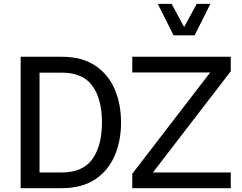

<svg xmlns="http://www.w3.org/2000/svg" viewBox="-20 -983 1265 1003"><path d="M612.3 -343.3C612.3 -406.2 601.6 -463.9 579.6 -516.1C557.6 -567.9 523.4 -609.4 477.5 -640.1C431.6 -670.9 373 -686.5 301.8 -686.5H87.9V0H301.8C373 0 431.6 -15.6 477.5 -46.4C523.4 -77.1 557.6 -118.7 579.6 -170.9C601.6 -222.7 612.3 -280.3 612.3 -343.3ZM512.7 -343.3C512.7 -262.7 496.1 -199.2 462.9 -152.3C429.7 -105.5 376 -82 301.8 -82H186.5V-603.5H301.8C376 -603.5 429.7 -580.6 462.9 -534.2C496.1 -487.8 512.7 -423.8 512.7 -343.3ZM1078.1 -604.5 670.9 -75.2V0H1185.5V-82H778.8L1185.5 -610.8V-686.5H670.9V-604.5ZM886.7 -798.3H996.6L1079.1 -962.9H1007.8L941.9 -841.8L876.5 -962.9H804.2Z"/></svg>

Font: Estedad Medium
Style: Regular
Weight: 500
Designer: Amin Abedi
Version: Version 7.3